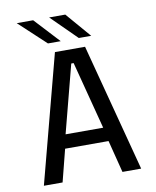

<svg xmlns="http://www.w3.org/2000/svg" viewBox="-96 -963 841 1036"><g transform="rotate(-10 325.0 -445.0)"><path d="M592.5 0H490L445 -177H207L162 0H59.5L243.5 -700H408.5ZM319.5 -624 223 -253H429L332.5 -624ZM383.5 -752.5 245 -889.5H333.5L451.5 -752.5ZM214.5 -752.5 67.5 -889.5H157.5L284.5 -752.5Z"/></g></svg>

Font: Trispace
Style: Regular
Weight: 400
Designer: Tyler Finck
Foundry: Etcetera Type Company
Version: Version 1.210; ttfautohint (v1.8.3)